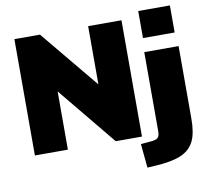

<svg xmlns="http://www.w3.org/2000/svg" viewBox="-96 -850 1252 1146"><g transform="rotate(-10 530.0 -277.0)"><path d="M706 -705V0H547L257 -353V0H57V-705H212L504 -352V-705ZM1015 -54Q1015 33 991 82Q967 131 912 155Q857 179 756 185L706 188L692 43L748 38Q783 36 795 25.5Q807 15 807 -13V-494H1015ZM1006 -742V-578H814V-742Z"/></g></svg>

Font: Nunito Sans Heavy
Style: Regular
Weight: 400
Designer: Vernon Adams
Foundry: Vernon Adams
Version: Version 2.500